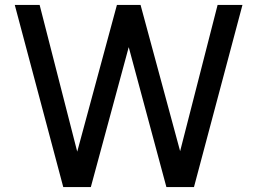

<svg xmlns="http://www.w3.org/2000/svg" viewBox="-20 -760 1045 780"><path d="M349 0H237L40 -740H141L306 -96L281 -97L455 -740H551L725 -97L699 -96L864 -740H965L768 0H656L491 -613H515Z"/></svg>

Font: Be Vietnam Pro Variable Thin
Style: Regular
Weight: 100
Designer: Lam Bao, Tony Le, Vietanh Nguyen
Foundry: Yellow Type Foundry
Version: Version 1.002